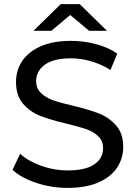

<svg xmlns="http://www.w3.org/2000/svg" viewBox="-20 -907 661 935"><path d="M41 -80 78 -158Q118 -122 180.5 -99.5Q243 -77 309 -77Q396 -77 439 -106.5Q482 -136 482 -185Q482 -221 458.5 -243.5Q435 -266 400.5 -278Q366 -290 303 -305Q224 -324 175.5 -343Q127 -362 92.5 -401.5Q58 -441 58 -508Q58 -564 87.5 -609Q117 -654 177 -681Q237 -708 326 -708Q388 -708 448 -692Q508 -676 551 -646L518 -566Q474 -594 424 -608.5Q374 -623 326 -623Q241 -623 198.5 -592Q156 -561 156 -512Q156 -476 180 -453.5Q204 -431 239.5 -418.5Q275 -406 336 -392Q415 -373 463 -354Q511 -335 545.5 -296Q580 -257 580 -191Q580 -136 550 -90.5Q520 -45 459 -18.5Q398 8 309 8Q230 8 156.5 -16.5Q83 -41 41 -80ZM414 -757 322 -834 230 -757H143L276 -887H368L501 -757Z"/></svg>

Font: APTA Sans Medium
Style: Bold
Weight: 500
Version: Version 7.200